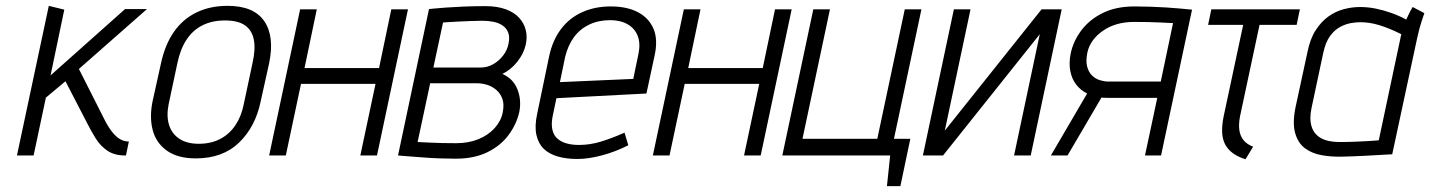

<svg xmlns="http://www.w3.org/2000/svg" viewBox="-20 -532 4894 657"><path d="M340 -118 250 -296 483 -501H408L153 -274L200 -499L147 -512L38 0H95L137 -198L204 -254L278 -111Q292 -83 308 -57.5Q324 -32 348 -16Q372 0 408 0H411L421 -48H418Q405 -48 391.5 -55.5Q378 -63 365 -79Q352 -95 340 -118Z M872 -185 901 -316Q920 -408 884 -460Q848 -512 759 -512Q699 -512 652.5 -489.5Q606 -467 575.5 -423.5Q545 -380 531 -316L502 -185Q491 -131 502.5 -87Q514 -43 551 -16.5Q588 10 650 10Q742 10 798 -44Q854 -98 872 -185ZM844 -316 814 -175Q806 -134 785.5 -103.5Q765 -73 733.5 -56.5Q702 -40 660 -40Q620 -40 594 -57Q568 -74 558.5 -104.5Q549 -135 557 -175L587 -316Q597 -364 618.5 -396.5Q640 -429 673 -445.5Q706 -462 750 -462Q794 -462 818 -445.5Q842 -429 848.5 -396.5Q855 -364 844 -316Z M1277 -299H1022L1064 -500H1007L901 0H958L1010 -245H1265L1213 0H1270L1376 -500H1319Z M1699 -279Q1728 -293 1750 -320.5Q1772 -348 1779 -379Q1785 -406 1779 -429.5Q1773 -453 1756 -471.5Q1739 -490 1710 -500.5Q1681 -511 1641 -511Q1601 -511 1566 -509.5Q1531 -508 1504.5 -506Q1478 -504 1463 -502.5Q1448 -501 1448 -501L1342 0Q1342 0 1353.5 1Q1365 2 1385.5 3.5Q1406 5 1431.5 7Q1457 9 1485 10Q1513 11 1540 11Q1603 11 1648.5 -11.5Q1694 -34 1721 -71Q1748 -108 1757 -149Q1765 -190 1750.5 -226.5Q1736 -263 1699 -279ZM1631 -461Q1650 -461 1668 -457.5Q1686 -454 1699.5 -445Q1713 -436 1719 -420.5Q1725 -405 1720 -382Q1716 -361 1702 -342.5Q1688 -324 1668 -312.5Q1648 -301 1626 -301H1463L1496 -455Q1496 -455 1509.5 -456Q1523 -457 1544.5 -458Q1566 -459 1589 -460Q1612 -461 1631 -461ZM1541 -42Q1517 -42 1493.5 -42.5Q1470 -43 1451 -44Q1432 -45 1420.5 -45.5Q1409 -46 1409 -46L1452 -247H1614Q1629 -247 1646 -242Q1663 -237 1677.5 -225Q1692 -213 1699 -194Q1706 -175 1700 -146Q1694 -117 1672 -93Q1650 -69 1616.5 -55.5Q1583 -42 1541 -42Z M1871 -134 1884 -196 2192 -212 2220 -342Q2232 -397 2216 -434Q2200 -471 2162.5 -490.5Q2125 -510 2070 -510Q2016 -510 1972.5 -490.5Q1929 -471 1900 -433Q1871 -395 1859 -339L1818 -142Q1809 -100 1815.5 -70.5Q1822 -41 1840.5 -23Q1859 -5 1888.5 3.5Q1918 12 1956 12Q1994 12 2040.5 -0.5Q2087 -13 2130 -35L2117 -78Q2074 -59 2036.5 -47.5Q1999 -36 1961 -36Q1937 -36 1918 -41.5Q1899 -47 1886.5 -58.5Q1874 -70 1870 -89Q1866 -108 1871 -134ZM2165 -349 2147 -262 1896 -251 1914 -338Q1924 -378 1944.5 -405.5Q1965 -433 1996.5 -448Q2028 -463 2068 -463Q2103 -463 2127.5 -449Q2152 -435 2162 -409.5Q2172 -384 2165 -349Z M2590 -299H2335L2377 -500H2320L2214 0H2271L2323 -245H2578L2526 0H2583L2689 -500H2632Z M3133 -500H3076L2982 -57H2726L2820 -500H2763L2657 0H3026L3015 105H3061L3095 -57H3039Z M3301 -500H3244L3138 0H3207L3538 -415L3450 0H3507L3613 -500H3544L3213 -85Z M3862 -510Q3799 -510 3753.5 -487.5Q3708 -465 3680.5 -428.5Q3653 -392 3644 -350Q3637 -316 3642.5 -288.5Q3648 -261 3663 -242Q3678 -223 3700 -212L3576 0H3633L3749 -198Q3752 -198 3759.5 -197.5Q3767 -197 3775 -197Q3783 -197 3785 -197H3940L3898 0H3953L4059 -499Q4059 -499 4047.5 -500Q4036 -501 4016 -503Q3996 -505 3970.5 -506.5Q3945 -508 3917 -509Q3889 -510 3862 -510ZM3772 -253Q3759 -253 3744 -257.5Q3729 -262 3717 -273.5Q3705 -285 3700 -304.5Q3695 -324 3701 -353Q3711 -397 3754.5 -427Q3798 -457 3861 -457Q3885 -457 3909 -456.5Q3933 -456 3952 -455Q3971 -454 3982.5 -453.5Q3994 -453 3994 -453L3952 -253Z M4223 -133 4290 -447H4417L4428 -500H4125L4114 -447H4234L4167 -133Q4161 -103 4162 -79.5Q4163 -56 4172 -38.5Q4181 -21 4198.5 -8Q4216 5 4242 13L4268 -30Q4247 -38 4235.5 -52Q4224 -66 4221 -86Q4218 -106 4223 -133Z M4854 -487 4814 -508Q4806 -495 4799 -480Q4792 -465 4792 -465Q4768 -478 4741.5 -487.5Q4715 -497 4688 -502.5Q4661 -508 4634 -508Q4606 -508 4578 -500.5Q4550 -493 4525.5 -475.5Q4501 -458 4482 -428.5Q4463 -399 4454 -354L4414 -169Q4402 -113 4411.5 -78Q4421 -43 4445 -25Q4469 -7 4502.5 -1Q4536 5 4572 4Q4586 4 4607.5 3Q4629 2 4652.5 1Q4676 0 4697 -1.5Q4718 -3 4731.5 -3.5Q4745 -4 4744 -4L4829 -400Q4837 -437 4845.5 -462Q4854 -487 4854 -487ZM4468 -163 4508 -351Q4516 -388 4531.5 -409Q4547 -430 4566 -440Q4585 -450 4603 -453Q4621 -456 4634 -456Q4651 -456 4667 -453.5Q4683 -451 4699.5 -446Q4716 -441 4734.5 -433.5Q4753 -426 4775 -415L4698 -52Q4698 -52 4687 -51Q4676 -50 4657 -49Q4638 -48 4614 -47Q4590 -46 4563 -46Q4524 -46 4500 -59.5Q4476 -73 4468 -99.5Q4460 -126 4468 -163Z"/></svg>

Font: Advent Pro
Style: Italic
Weight: 400
Italic angle: -12°
Designer: VivaRado, Andreas Kalpakidis
Foundry: VivaRado, Andreas Kalpakidis
Version: Version 3.000